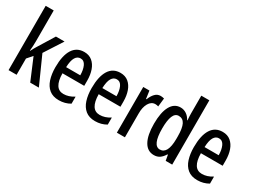

<svg xmlns="http://www.w3.org/2000/svg" viewBox="-53 -1358 2594 1965"><g transform="rotate(30 1244.0 -375.0)"><path d="M159 -396Q159 -365 157.5 -338Q156 -311 153 -282H157Q167 -301 175 -316.5Q183 -332 193 -347L312 -540H414L276 -326L422 0H320L213 -254L159 -192V0H64V-760H159Z M644 -549Q701 -549 739 -517.5Q777 -486 796 -432Q815 -378 815 -309V-248H558Q560 -69 671 -69Q702 -69 732 -78.5Q762 -88 794 -108V-25Q735 10 662 10Q591 10 547.5 -25.5Q504 -61 484 -123.5Q464 -186 464 -266Q464 -404 509.5 -476.5Q555 -549 644 -549ZM644 -473Q606 -473 584 -436.5Q562 -400 559 -321H726Q726 -384 706 -428.5Q686 -473 644 -473Z M1072 -549Q1129 -549 1167 -517.5Q1205 -486 1224 -432Q1243 -378 1243 -309V-248H986Q988 -69 1099 -69Q1130 -69 1160 -78.5Q1190 -88 1222 -108V-25Q1163 10 1090 10Q1019 10 975.5 -25.5Q932 -61 912 -123.5Q892 -186 892 -266Q892 -404 937.5 -476.5Q983 -549 1072 -549ZM1072 -473Q1034 -473 1012 -436.5Q990 -400 987 -321H1154Q1154 -384 1134 -428.5Q1114 -473 1072 -473Z M1545 -550Q1554 -550 1564.5 -548.5Q1575 -547 1587 -544L1576 -444Q1568 -447 1558.5 -448.5Q1549 -450 1540 -450Q1493 -450 1465.5 -402Q1438 -354 1439 -280V0H1344V-540H1417L1430 -448H1436Q1453 -493 1480 -521.5Q1507 -550 1545 -550Z M1785 10Q1708 10 1667.5 -62.5Q1627 -135 1627 -270Q1627 -404 1667 -477Q1707 -550 1782 -550Q1819 -550 1850.5 -529.5Q1882 -509 1903 -470H1907Q1905 -495 1904 -514Q1903 -533 1903 -550V-760H1998V0H1921L1909 -66H1903Q1880 -28 1852 -9Q1824 10 1785 10ZM1810 -70Q1902 -70 1903 -248V-278Q1903 -375 1880 -420.5Q1857 -466 1808 -466Q1765 -466 1744.5 -416Q1724 -366 1724 -270Q1724 -70 1810 -70Z M2280 -549Q2337 -549 2375 -517.5Q2413 -486 2432 -432Q2451 -378 2451 -309V-248H2194Q2196 -69 2307 -69Q2338 -69 2368 -78.5Q2398 -88 2430 -108V-25Q2371 10 2298 10Q2227 10 2183.5 -25.5Q2140 -61 2120 -123.5Q2100 -186 2100 -266Q2100 -404 2145.5 -476.5Q2191 -549 2280 -549ZM2280 -473Q2242 -473 2220 -436.5Q2198 -400 2195 -321H2362Q2362 -384 2342 -428.5Q2322 -473 2280 -473Z"/></g></svg>

Font: Noto Sans Gurmukhi ExtraCondensed Medium
Style: Regular
Weight: 500
Width: 2
Designer: Jelle Bosma - Monotype Design Team
Foundry: Monotype Imaging Inc.
Version: Version 2.004; ttfautohint (v1.8.4.7-5d5b)